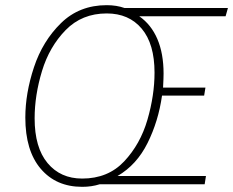

<svg xmlns="http://www.w3.org/2000/svg" viewBox="-20 -713 902 743"><path d="M853 -650H519Q565 -618 589 -562Q613 -506 613 -428Q613 -412 611 -374H775L770 -343H607Q593 -244 551 -159.5Q509 -75 435 -32H777L772 0H366Q335 10 298 10Q197 10 137.5 -60Q78 -130 78 -258Q78 -352 111.5 -453Q145 -554 216 -623.5Q287 -693 393 -693Q431 -693 462 -682H862ZM393 -661Q297 -661 234 -596.5Q171 -532 142.5 -438Q114 -344 114 -255Q114 -142 164 -82Q214 -22 298 -22Q398 -22 460.5 -88.5Q523 -155 550.5 -249.5Q578 -344 578 -432Q578 -543 528.5 -602Q479 -661 393 -661Z"/></svg>

Font: FiraGO UltraLight
Style: Italic
Weight: 200
Italic angle: -8°
Designer: bBox Type GmbH
Foundry: bBox Type GmbH
Version: Version 1.001